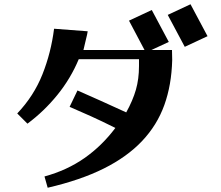

<svg xmlns="http://www.w3.org/2000/svg" viewBox="-20 -814 1040 902"><path d="M875 -794 955 -644 848 -594 768 -744ZM693 -767 773 -617 691 -579H788L789 -532Q786 -415 752 -320.5Q718 -226 647.5 -151.5Q577 -77 468 -22.5Q359 32 204 68L189 15Q295 -14 377 -71.5Q459 -129 522 -213Q458 -245 406 -268.5Q354 -292 307 -312L344 -389Q396 -366 455.5 -339.5Q515 -313 573 -286Q604 -342 618.5 -392.5Q633 -443 633 -504V-536H350Q312 -445 249.5 -368Q187 -291 109 -233L61 -281Q139 -363 179.5 -465Q220 -567 234 -679L392 -667Q390 -653 384.5 -632Q379 -611 372 -579H659L586 -717Z"/></svg>

Font: Cafe24 ClassicType
Style: Regular
Weight: 400
Designer: Cafe24 thkim, hmlim, mnelim & 4IR
Foundry: Cafe24
Version: Version 1.000